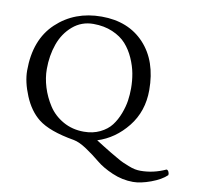

<svg xmlns="http://www.w3.org/2000/svg" viewBox="-92 -776 1097 1065"><g transform="rotate(10 456.5 -243.5)"><path d="M40 -314Q40 -488 142 -584Q244 -680 396 -680Q547 -680 636.5 -584Q726 -488 726 -324Q726 -204 657 -117.5Q588 -31 490 0Q498 5 532 26.5Q566 48 576 53.5Q586 59 613 75Q640 91 653 96.5Q666 102 687 110.5Q708 119 724 122Q740 125 755 125Q828 125 897 93Q905 94 909.5 104Q914 114 912 122Q882 151 825 172Q768 193 725 193Q665 193 608 168.5Q551 144 515 114Q479 84 436.5 55.5Q394 27 362 21Q221 -3 158 -53Q104 -96 72 -173Q40 -250 40 -314ZM358 -632Q291 -632 241.5 -589.5Q192 -547 169 -482Q146 -417 146 -341Q146 -291 162 -239Q178 -187 208.5 -140Q239 -93 291 -63.5Q343 -34 408 -34Q459 -34 499 -53.5Q539 -73 562 -103Q585 -133 600 -172.5Q615 -212 620 -246.5Q625 -281 625 -316Q625 -358 617.5 -399Q610 -440 591 -483Q572 -526 543 -558.5Q514 -591 466 -611.5Q418 -632 358 -632Z"/></g></svg>

Font: Darwin Serif Regular ALPHA
Style: Regular
Weight: 400
Designer: Emily de Oliveira Santos
Version: Version 0.1